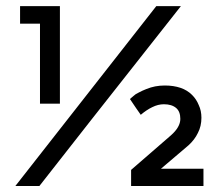

<svg xmlns="http://www.w3.org/2000/svg" viewBox="-20 -620 735 640"><path d="M111.3 0Q228.5 -150.4 583 -599.6Q562.5 -599.6 501 -599.6Q383.8 -450.2 31.2 0Q50.8 0 111.3 0ZM417 -53.7Q450.2 -83 549.8 -168.9Q565.4 -182.6 573.2 -196.3Q581.1 -210 581.1 -223.6Q581.1 -248 567.4 -259.8Q552.7 -272.5 526.4 -272.5Q506.8 -272.5 487.3 -262.7Q468.8 -253.9 449.2 -237.3Q436.5 -254.9 413.1 -290Q416 -293 425.8 -300.8Q431.6 -306.6 442.4 -311.5Q453.1 -317.4 467.8 -323.2Q482.4 -329.1 497.1 -332Q512.7 -335 529.3 -335Q558.6 -335 582 -327.1Q604.5 -319.3 620.1 -303.7Q634.8 -289.1 642.6 -269.5Q651.4 -251 651.4 -227.5Q651.4 -199.2 639.6 -176.8Q628.9 -154.3 608.4 -135.7Q578.1 -110.4 516.6 -57.6Q552.7 -57.6 658.2 -57.6Q658.2 -43.9 658.2 0Q597.7 0 417 0Q417 -13.7 417 -53.7ZM46.9 -541Q63.5 -541 113.3 -541Q113.3 -474.6 113.3 -274.4Q129.9 -274.4 179.7 -274.4Q179.7 -355.5 179.7 -599.6Q146.5 -599.6 46.9 -599.6Q46.9 -585 46.9 -541Z"/></svg>

Font: TextaAlt
Style: Bold
Weight: 400
Designer: Daniel Hernandez & Miguel Hernandez
Version: Version 1.005;com.myfonts.easy.latinotype.texta.alt-bold.wfk